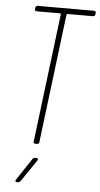

<svg xmlns="http://www.w3.org/2000/svg" viewBox="-60 -737 510 977"><g transform="rotate(5 194.5 -248.5)"><path d="M81 -690 80 -682C79 -676 83 -672 88 -672H210C212 -672 213 -670 213 -668L132 -10C131 -4 135 0 141 0H150C156 0 161 -4 161 -10L242 -668C242 -670 245 -672 246 -672H377C383 -672 388 -676 388 -682L389 -690C390 -696 387 -700 381 -700H92C86 -700 82 -696 81 -690ZM64 203H70C75 203 79 200 83 196L159 84C164 77 162 72 154 72H145C141 72 135 75 133 79L59 191C54 198 57 203 64 203Z"/></g></svg>

Font: Barlow Condensed Thin
Style: Italic
Weight: 250
Width: 3
Italic angle: -7°
Designer: Jeremy Tribby
Foundry: Tribby Type
Version: Version 1.422;hotconv 1.0.109;makeotfexe 2.5.65596